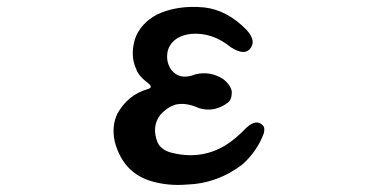

<svg xmlns="http://www.w3.org/2000/svg" viewBox="-20 -487 1040 545"><path d="M426 -446Q484 -473 559 -466Q624 -459 679 -403Q706 -374 693 -353Q677 -326 635 -353Q584 -395 524 -391Q502 -389 484 -379Q462 -365 456 -342Q450 -312 466 -289Q490 -258 535 -276Q576 -286 613 -263Q637 -244 638 -225Q638 -204 626 -195Q588 -167 545 -180Q508 -197 478 -190Q455 -183 435 -161Q409 -127 428 -81Q439 -61 465 -54Q549 -32 619 -74Q646 -90 679 -124Q709 -152 728 -129Q732 -123 729 -109Q710 -58 669 -21Q598 34 509 37Q458 41 412 28Q330 5 306 -84Q296 -128 313 -164Q343 -218 399 -234Q417 -239 399 -252Q373 -272 367 -290Q349 -328 363 -376Q378 -420 426 -446Z"/></svg>

Font: cwTeXKai
Style: Medium
Weight: 500
Version: Version 1.17